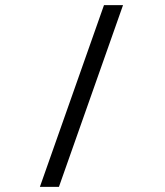

<svg xmlns="http://www.w3.org/2000/svg" viewBox="-20 -721 640 746"><path d="M384 -701H458L209 5H135Z"/></svg>

Font: Orbit
Style: Regular
Weight: 400
Designer: Sooun Cho
Foundry: JAMO
Version: Version 1.000; ttfautohint (v1.8.4.7-5d5b);gftools[0.9.29]